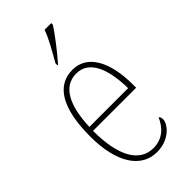

<svg xmlns="http://www.w3.org/2000/svg" viewBox="-242 -826 897 897"><g transform="rotate(-45 206.0 -378.0)"><path d="M180 -619V-606H184C223 -650 278 -721 299 -756V-766H255C239 -721 210 -672 180 -619ZM223 10C306 10 351 -48 351 -79C351 -91 347 -97 342 -100C324 -56 287 -15 224 -15C136 -15 81 -99 81 -272H366V-291C366 -446 312 -542 215 -542C111 -542 53 -450 53 -262C53 -88 119 10 223 10ZM338 -297H82C87 -431 127 -517 215 -517C299 -517 336 -428 338 -297Z"/></g></svg>

Font: Noto Serif Georgian Condensed Thin
Style: Regular
Weight: 100
Width: 3
Designer: Monotype Design Team, Akaki Razmadze
Foundry: Google LLC
Version: Version 2.003